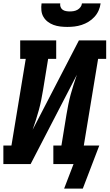

<svg xmlns="http://www.w3.org/2000/svg" viewBox="-21 -975 651 1141"><path d="M379 -815Q358 -815 337 -817.5Q316 -820 297 -827Q278 -834 262.5 -846Q247 -858 237 -875Q227 -892 225 -913Q223 -934 226 -955H337Q335 -944 339 -933.5Q343 -923 351.5 -917Q360 -911 371.5 -909Q383 -907 394 -907Q405 -907 417 -909Q429 -911 439.5 -917Q450 -923 457.5 -933Q465 -943 466 -955H577Q574 -933 565 -912.5Q556 -892 540.5 -875Q525 -858 505.5 -846Q486 -834 464.5 -827Q443 -820 421.5 -817.5Q400 -815 379 -815ZM471 146H360L416 0H296V-110H344L374 -294Q379 -324 385 -354Q391 -384 399 -413.5Q407 -443 416.5 -472.5Q426 -502 436 -531L161 0H-1V-110H47L132 -625H99V-735H313V-625H265L235 -441Q230 -411 224 -381Q218 -351 210 -321.5Q202 -292 192.5 -262.5Q183 -233 173 -204L448 -735H610V-625H562L477 -110H569Z"/></svg>

Font: Iosevka Slab XBdExObl
Style: Regular
Weight: 800
Width: 7
Italic angle: -9°
Monospace: yes
Designer: Belleve Invis
Foundry: Belleve Invis
Version: Version 11.1.0; ttfautohint (v1.8.3)